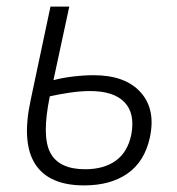

<svg xmlns="http://www.w3.org/2000/svg" viewBox="-20 -552 537 582"><path d="M235 10Q128 10 86.5 -55Q45 -120 73 -249L133 -532H190L142 -309Q168 -316 201 -320Q234 -324 264 -324Q360 -324 406.5 -272Q453 -220 434 -134Q418 -62 366.5 -26Q315 10 235 10ZM253 -276Q224 -276 190.5 -271Q157 -266 131 -260Q106 -139 132.5 -89Q159 -39 238 -39Q295 -39 331 -65Q367 -91 378 -144Q390 -208 357.5 -242Q325 -276 253 -276Z"/></svg>

Font: Noto Sans Light
Style: Italic
Weight: 300
Italic angle: -12°
Designer: Monotype Design Team
Foundry: Monotype Imaging Inc.
Version: Version 2.013; ttfautohint (v1.8.4.7-5d5b)